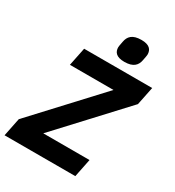

<svg xmlns="http://www.w3.org/2000/svg" viewBox="-226 -1043 1063 1168"><g transform="rotate(30 306.0 -459.5)"><path d="M396 -751C460 -751 483 -779 490 -818C495 -846 497 -852 497 -860C497 -894 478 -919 421 -919C357 -919 334 -891 327 -852C322 -824 320 -818 320 -810C320 -776 339 -751 396 -751ZM512 -128H187L597 -570L623 -698H145L119 -570H425L15 -128L-11 0H486Z"/></g></svg>

Font: LVC Sans
Style: Bold Italic
Weight: 700
Italic angle: -11.31°
Designer: Mike Abbink, Paul van der Laan, Pieter van Rosmalen
Foundry: Bold Monday
Version: Version 3.0